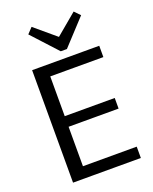

<svg xmlns="http://www.w3.org/2000/svg" viewBox="-170 -1031 893 1123"><g transform="rotate(-20 277.0 -469.5)"><path d="M152.2 -70.5H507.1V0H85.1V-700H502.9V-629.5H152.2L172.4 -684.7V-348.8L152.2 -382H483.6V-316H152.2L172.4 -349.2V-15.3ZM464.4 -904.2 318.6 -746.6H280.5L135.7 -904.2L168.7 -939.3L320.8 -811.1H277.6L430.6 -939.3Z"/></g></svg>

Font: Pathway Extreme 8pt Thin 12pt
Style: Regular
Weight: 100
Version: Version 1.001;gftools[0.9.26]